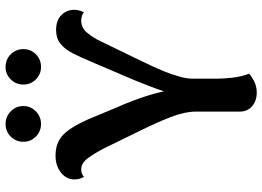

<svg xmlns="http://www.w3.org/2000/svg" viewBox="-146 -780 940 688"><g transform="rotate(-90 324.0 -436.0)"><path d="M336 14Q307 14 287.5 -2.5Q268 -19 268 -48V-206Q268 -243 249.5 -291.5Q231 -340 203 -397L138 -530Q118 -569 100.5 -592Q83 -615 61 -615Q52 -615 46 -612.5Q40 -610 34 -605Q25 -622 25 -639Q25 -668 49.5 -687.5Q74 -707 110 -707Q156 -707 184 -680.5Q212 -654 240 -591L283 -488Q311 -424 326 -374.5Q341 -325 346.5 -287Q352 -249 352 -222L319 -221Q319 -239 325 -263.5Q331 -288 340 -316Q349 -344 360 -372Q371 -400 381 -425L448 -582Q464 -620 478 -647Q492 -674 511.5 -689.5Q531 -705 560 -705Q595 -705 614 -686Q633 -667 633 -639Q633 -624 624 -605Q619 -610 610.5 -612.5Q602 -615 594 -615Q568 -615 550 -593Q532 -571 520 -545L453 -407Q446 -392 434.5 -368Q423 -344 412 -317Q401 -290 393.5 -263Q386 -236 386 -213V-134Q386 -106 389.5 -74Q393 -42 404 -13Q396 -6 378 4Q360 14 336 14ZM224 -759Q197 -759 178.5 -777.5Q160 -796 160 -822Q160 -849 178.5 -867.5Q197 -886 224 -886Q250 -886 269 -867.5Q288 -849 288 -822Q288 -796 269 -777.5Q250 -759 224 -759ZM428 -759Q402 -759 383.5 -777.5Q365 -796 365 -822Q365 -849 383.5 -867.5Q402 -886 428 -886Q455 -886 473.5 -867.5Q492 -849 492 -822Q492 -796 473.5 -777.5Q455 -759 428 -759Z"/></g></svg>

Font: Arima SemiBold
Style: Regular
Weight: 600
Designer: Joana Correia and Natanael Gama
Foundry: NDISCOVER
Version: Version 1.101;gftools[0.9.23]